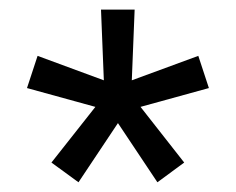

<svg xmlns="http://www.w3.org/2000/svg" viewBox="-20 -767 490 399"><path d="M143.1 -388.2 225.1 -511.2 307.1 -388.2 362.8 -429.2 272 -544.9 414.1 -584 392.1 -650.9 253.9 -600.1 259.8 -747.1H189.9L195.8 -600.1L58.1 -650.9L36.1 -584L178.2 -544.9L86.9 -429.2Z"/></svg>

Font: Plexus Sans
Style: Regular
Weight: 400
Version: Version 2.001;PS 002.001;hotconv 1.0.70;makeotf.lib2.5.58329